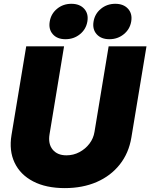

<svg xmlns="http://www.w3.org/2000/svg" viewBox="-20 -969 784 1001"><path d="M317.9 11.7Q220.2 11.7 153.1 -23.2Q85.9 -58.1 56.2 -120.6Q26.4 -183.1 40 -265.1L116.7 -727.5H314L238.3 -269Q230 -218.8 254.6 -189Q279.3 -159.2 326.2 -159.2Q362.8 -159.2 394 -175.8Q425.3 -192.4 446.3 -220Q467.3 -247.6 472.7 -281.7L546.4 -727.5H743.7L665 -252.4Q651.4 -170.4 604.2 -111.1Q557.1 -51.8 483.9 -20Q410.6 11.7 317.9 11.7ZM550.3 -764.6Q507.3 -764.6 484.1 -790.5Q460.9 -816.4 467.8 -856.9Q474.6 -897.5 506.3 -923.3Q538.1 -949.2 581.1 -949.2Q624 -949.2 647.5 -923.3Q670.9 -897.5 664.1 -856.9Q657.2 -816.4 625.2 -790.5Q593.3 -764.6 550.3 -764.6ZM321.3 -764.6Q278.3 -764.6 255.4 -790.5Q232.4 -816.4 239.3 -856.9Q246.1 -897.5 277.6 -923.3Q309.1 -949.2 352.1 -949.2Q395.5 -949.2 418.9 -923.3Q442.4 -897.5 435.5 -856.9Q428.7 -816.4 396.7 -790.5Q364.7 -764.6 321.3 -764.6Z"/></svg>

Font: Inter Display Black
Style: Italic
Weight: 900
Italic angle: -9.39999°
Designer: Rasmus Andersson
Foundry: rsms
Version: Version 4.000;git-a52131595